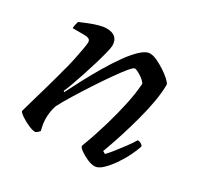

<svg xmlns="http://www.w3.org/2000/svg" viewBox="-115 -633 785 765"><g transform="rotate(30 277.5 -250.0)"><path d="M130 0Q118 0 98.5 -8.5Q79 -17 62.5 -28Q46 -39 43 -46Q47 -61 56.5 -94Q66 -127 79 -172Q92 -217 105 -267Q114 -298 120.5 -329.5Q127 -361 131 -384Q135 -407 135 -414Q135 -425 127.5 -429Q120 -433 107 -433H53Q53 -441 55 -450Q57 -459 59 -465Q75 -472 96 -480.5Q117 -489 137 -494.5Q157 -500 171 -500Q225 -500 225 -451Q225 -443 219 -418.5Q213 -394 203.5 -362Q194 -330 183 -297Q172 -264 162.5 -237.5Q153 -211 147 -199L151 -195Q168 -229 189.5 -269.5Q211 -310 235 -350.5Q259 -391 283.5 -425Q308 -459 330.5 -479.5Q353 -500 371 -500Q386 -500 405 -491Q424 -482 443 -469.5Q462 -457 475 -445Q488 -433 490 -426Q490 -389 482 -344Q474 -299 461.5 -253Q449 -207 436.5 -167.5Q424 -128 414.5 -101.5Q405 -75 403 -70L415 -63Q424 -72 440.5 -92.5Q457 -113 474 -136Q491 -159 501 -176Q510 -176 517 -171.5Q524 -167 526 -163Q520 -142 506.5 -114.5Q493 -87 474.5 -60.5Q456 -34 437.5 -17Q419 0 403 0Q388 0 369.5 -8Q351 -16 336 -26.5Q321 -37 319 -45Q324 -57 336.5 -93Q349 -129 363.5 -178.5Q378 -228 389.5 -281Q401 -334 404 -380Q395 -394 375.5 -406Q356 -418 348 -418Q342 -418 325 -397.5Q308 -377 284.5 -343.5Q261 -310 235.5 -271Q210 -232 187 -194.5Q164 -157 150 -130Q140 -101 140 -69Q140 -56 142 -43Q144 -30 148 -15Q146 -12 141.5 -7.5Q137 -3 130 0Z"/></g></svg>

Font: Texturina
Style: Italic
Weight: 400
Italic angle: -11°
Designer: Guillermo Torres Carreño
Foundry: Omnibus-Type
Version: Version 1.002; ttfautohint (v1.8.3)